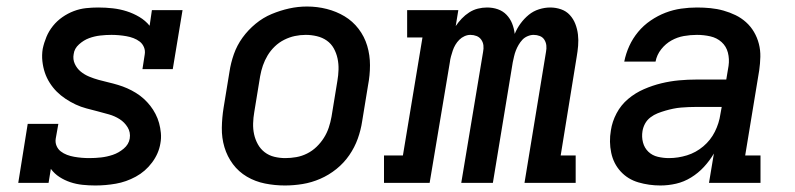

<svg xmlns="http://www.w3.org/2000/svg" viewBox="-20 -561 2440 589"><path d="M272 8Q253 8 233.5 6Q214 4 196 -2Q178 -8 162.5 -18Q147 -28 136 -43L129 0H36L65 -181H159L151 -136Q149 -124 153.5 -113.5Q158 -103 166.5 -96.5Q175 -90 185.5 -86Q196 -82 207.5 -80Q219 -78 230.5 -77Q242 -76 254 -76Q272 -76 290 -78Q308 -80 326 -86Q344 -92 359.5 -105Q375 -118 378 -136Q381 -155 371.5 -170.5Q362 -186 347 -195.5Q332 -205 314.5 -210Q297 -215 279.5 -219.5Q262 -224 245 -228.5Q228 -233 212 -240.5Q196 -248 181 -258Q166 -268 154 -280Q142 -292 132.5 -307Q123 -322 117.5 -338.5Q112 -355 110 -373.5Q108 -392 111 -411Q115 -430 122.5 -448Q130 -466 142.5 -481.5Q155 -497 171.5 -508.5Q188 -520 206.5 -527Q225 -534 244 -536Q263 -538 281 -538Q304 -538 326 -535.5Q348 -533 368.5 -526.5Q389 -520 407.5 -509Q426 -498 439 -482L446 -530H540L510 -349H417L424 -394Q426 -406 421.5 -416.5Q417 -427 408.5 -433.5Q400 -440 389.5 -444Q379 -448 367.5 -450Q356 -452 344.5 -453Q333 -454 322 -454Q305 -454 287.5 -452Q270 -450 253.5 -444Q237 -438 222.5 -425Q208 -412 206 -395Q203 -379 209.5 -365Q216 -351 227.5 -341.5Q239 -332 253.5 -326Q268 -320 282.5 -316Q297 -312 312 -308.5Q327 -305 342 -300.5Q357 -296 370.5 -290Q384 -284 397 -276Q410 -268 421 -258Q432 -248 441 -236.5Q450 -225 457 -211.5Q464 -198 468 -183.5Q472 -169 473.5 -153Q475 -137 472 -121Q467 -90 446.5 -62.5Q426 -35 396.5 -19Q367 -3 335.5 2.5Q304 8 273 8Q273 8 272.5 8Q272 8 272 8Z M854 8Q823 8 793 2Q763 -4 737.5 -19Q712 -34 694.5 -57.5Q677 -81 668.5 -109.5Q660 -138 660.5 -169Q661 -200 666 -231L684 -341Q688 -368 697.5 -395Q707 -422 724 -445.5Q741 -469 764 -488Q787 -507 813.5 -518Q840 -529 867 -535Q894 -541 922 -541Q953 -541 982.5 -533.5Q1012 -526 1037 -511Q1062 -496 1080 -472.5Q1098 -449 1106.5 -420.5Q1115 -392 1115 -361Q1115 -330 1109 -299L1091 -189Q1087 -162 1077.5 -135.5Q1068 -109 1051.5 -85Q1035 -61 1012 -42.5Q989 -24 962.5 -12.5Q936 -1 908.5 3.5Q881 8 854 8ZM855 -76Q872 -76 889 -79Q906 -82 922 -90Q938 -98 951 -110.5Q964 -123 973.5 -138Q983 -153 988.5 -169.5Q994 -186 997 -203L1015 -313Q1018 -330 1018.5 -347.5Q1019 -365 1015.5 -381.5Q1012 -398 1004 -412.5Q996 -427 982.5 -436.5Q969 -446 952 -450Q935 -454 918 -454Q901 -454 884.5 -450.5Q868 -447 852 -439Q836 -431 823 -418.5Q810 -406 801 -391Q792 -376 786.5 -360Q781 -344 778 -327L760 -217Q757 -200 756.5 -182.5Q756 -165 759.5 -149Q763 -133 771 -118.5Q779 -104 792 -94Q805 -84 821.5 -80Q838 -76 855 -76Q855 -76 855 -76Q855 -76 855 -76Z M1158 0V-84H1216L1276 -446H1229V-530H1386L1378 -481Q1386 -493 1396.5 -504Q1407 -515 1419.5 -523Q1432 -531 1446 -534.5Q1460 -538 1474 -538Q1474 -538 1474 -538Q1474 -538 1474 -538Q1492 -538 1507.5 -532.5Q1523 -527 1534 -515.5Q1545 -504 1551 -489Q1557 -474 1559 -457Q1566 -474 1577 -489Q1588 -504 1602 -515.5Q1616 -527 1633.5 -532.5Q1651 -538 1668 -538Q1668 -538 1668 -538Q1668 -538 1668 -538Q1685 -538 1701 -532.5Q1717 -527 1728 -515Q1739 -503 1745 -487.5Q1751 -472 1753 -455Q1755 -438 1753.5 -420.5Q1752 -403 1749 -386L1700 -84H1746V0H1589L1655 -402Q1657 -412 1656 -421.5Q1655 -431 1650 -439Q1645 -447 1636 -450.5Q1627 -454 1617 -454Q1608 -454 1598.5 -450Q1589 -446 1582.5 -439Q1576 -432 1571 -423.5Q1566 -415 1562.5 -406Q1559 -397 1557 -388Q1555 -379 1553 -370L1492 0H1395L1462 -402Q1464 -412 1463 -421.5Q1462 -431 1456.5 -439Q1451 -447 1442 -450.5Q1433 -454 1423 -454Q1414 -454 1405 -450Q1396 -446 1389 -439Q1382 -432 1377 -423.5Q1372 -415 1369 -406Q1366 -397 1363.5 -388Q1361 -379 1360 -370L1298 0Z M2006 8Q1971 8 1938.5 -1.5Q1906 -11 1884 -35Q1862 -59 1855 -92.5Q1848 -126 1854 -161Q1858 -188 1871.5 -213.5Q1885 -239 1907 -257.5Q1929 -276 1955.5 -287.5Q1982 -299 2009 -305.5Q2036 -312 2063 -314.5Q2090 -317 2117 -317H2208L2215 -359Q2218 -380 2213 -399.5Q2208 -419 2193.5 -432Q2179 -445 2159 -449.5Q2139 -454 2118 -454Q2098 -454 2078 -450.5Q2058 -447 2040 -437Q2022 -427 2008.5 -410Q1995 -393 1991 -372H1895Q1900 -397 1910.5 -420Q1921 -443 1937.5 -463Q1954 -483 1976 -498Q1998 -513 2021.5 -522Q2045 -531 2069.5 -534.5Q2094 -538 2118 -538Q2139 -538 2159.5 -536Q2180 -534 2199.5 -528.5Q2219 -523 2236.5 -514.5Q2254 -506 2268.5 -493Q2283 -480 2293 -463Q2303 -446 2308 -426.5Q2313 -407 2312.5 -386.5Q2312 -366 2309 -345L2266 -84H2313V0H2155L2170 -90Q2157 -68 2139.5 -49Q2122 -30 2100 -16.5Q2078 -3 2054 2.5Q2030 8 2006 8ZM2032 -76Q2060 -76 2087.5 -84.5Q2115 -93 2137.5 -112Q2160 -131 2173 -157Q2186 -183 2190 -211L2194 -233H2117Q2105 -233 2093 -232.5Q2081 -232 2069 -231Q2057 -230 2045 -227.5Q2033 -225 2021 -221.5Q2009 -218 1997.5 -213.5Q1986 -209 1975.5 -201Q1965 -193 1959 -182Q1953 -171 1951 -159Q1948 -141 1952.5 -124Q1957 -107 1969 -95.5Q1981 -84 1998 -80Q2015 -76 2032 -76Z"/></svg>

Font: Iosevka Curly Slab MdExObl
Style: Regular
Weight: 500
Width: 7
Italic angle: -9°
Monospace: yes
Designer: Belleve Invis
Foundry: Belleve Invis
Version: Version 11.1.0; ttfautohint (v1.8.3)